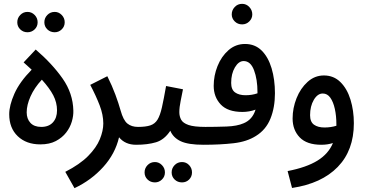

<svg xmlns="http://www.w3.org/2000/svg" viewBox="-20 -749 1905 1000"><path d="M190 3Q117 3 72.5 -39.5Q28 -82 28 -154Q28 -200 55 -261Q82 -322 145 -386L103 -424L166 -491Q252 -417 306 -340Q360 -263 362 -173Q363 -146 354 -115.5Q345 -85 324.5 -58.5Q304 -32 271 -14.5Q238 3 190 3ZM195 -88Q234 -88 255.5 -111.5Q277 -135 277 -174Q277 -215 257.5 -252.5Q238 -290 198 -334Q159 -292 139 -247Q119 -202 119 -164Q119 -130 138.5 -109Q158 -88 195 -88ZM123 -581Q101 -581 85.5 -596Q70 -611 70 -633Q70 -655 85.5 -671Q101 -687 123 -687Q145 -687 160.5 -671Q176 -655 176 -633Q176 -611 160.5 -596Q145 -581 123 -581ZM265 -581Q242 -581 226.5 -596Q211 -611 211 -633Q211 -655 226.5 -671Q242 -687 265 -687Q286 -687 301.5 -671Q317 -655 317 -633Q317 -611 301.5 -596Q286 -581 265 -581Z M368 231 320 146Q396 107 439 63.5Q482 20 500 -24Q518 -68 518 -106Q518 -151 499 -200.5Q480 -250 450 -307L539 -352Q564 -302 581 -256Q598 -210 608 -174Q622 -123 643.5 -105.5Q665 -88 699 -88Q723 -88 734.5 -75.5Q746 -63 746 -43Q746 -23 732 -9Q718 5 689 5Q632 5 600 -34Q580 52 517.5 121Q455 190 368 231Z M689 5 699 -88Q739 -88 763 -96Q787 -104 800.5 -126Q814 -148 823.5 -190.5Q833 -233 845 -301L933 -284Q928 -258 921 -224Q914 -190 914 -165Q914 -143 923.5 -125.5Q933 -108 962 -98Q991 -88 1050 -88Q1075 -88 1086 -75.5Q1097 -63 1097 -43Q1097 -23 1083.5 -9Q1070 5 1040 5Q960 5 921 -13.5Q882 -32 867 -68Q836 -21 792.5 -8Q749 5 689 5ZM928 201Q905 201 889.5 186Q874 171 874 149Q874 127 889.5 111Q905 95 928 95Q950 95 965 111Q980 127 980 149Q980 171 965 186Q950 201 928 201ZM787 201Q764 201 748.5 186Q733 171 733 149Q733 127 748.5 111Q764 95 787 95Q808 95 823.5 111Q839 127 839 149Q839 171 823.5 186Q808 201 787 201Z M1040 5 1049 -88Q1104 -88 1159.5 -90Q1215 -92 1249 -107Q1295 -126 1311 -178Q1295 -172 1277.5 -169Q1260 -166 1243 -166Q1166 -166 1129.5 -205Q1093 -244 1093 -302Q1093 -355 1113 -405Q1133 -455 1170 -487.5Q1207 -520 1256 -520Q1308 -520 1342.5 -486Q1377 -452 1394.5 -393.5Q1412 -335 1412 -263Q1412 -189 1388.5 -131Q1365 -73 1313 -41Q1266 -11 1196.5 -3Q1127 5 1040 5ZM1184 -317Q1184 -282 1204.5 -267.5Q1225 -253 1259 -253Q1292 -253 1321 -263V-269Q1321 -336 1303 -383.5Q1285 -431 1249 -431Q1223 -431 1203.5 -398Q1184 -365 1184 -317ZM1241 -622Q1218 -622 1202.5 -637.5Q1187 -653 1187 -674Q1187 -696 1202.5 -712.5Q1218 -729 1241 -729Q1263 -729 1278.5 -712.5Q1294 -696 1294 -674Q1294 -653 1278.5 -637.5Q1263 -622 1241 -622Z M1501 230 1478 142Q1576 123 1633.5 87.5Q1691 52 1714 -4Q1686 5 1654 5Q1578 5 1541 -33.5Q1504 -72 1504 -132Q1504 -186 1524.5 -237.5Q1545 -289 1582 -322.5Q1619 -356 1667 -356Q1718 -356 1753 -321.5Q1788 -287 1805.5 -230Q1823 -173 1823 -107Q1823 34 1739 120.5Q1655 207 1501 230ZM1595 -149Q1595 -114 1615.5 -99.5Q1636 -85 1670 -85Q1703 -85 1732 -94Q1732 -98 1732 -102Q1732 -145 1724 -181.5Q1716 -218 1700.5 -240Q1685 -262 1661 -262Q1634 -262 1614.5 -229Q1595 -196 1595 -149Z"/></svg>

Font: Noto Sans Arabic UI Cn Md
Style: Regular
Weight: 500
Width: 3
Designer: Monotype Design Team, Nadine Chahine and Nizar Qandah
Foundry: Monotype Imaging Inc.
Version: Version 2.010; ttfautohint (v1.8.4.7-5d5b)